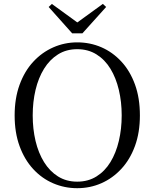

<svg xmlns="http://www.w3.org/2000/svg" viewBox="-20 -966 807 1002"><path d="M250.7 -945.4 410.8 -829.1H356.2L516.8 -945.7L533.9 -929.6L410 -791.9H356.8L233.9 -929.6ZM383 16.1Q316.9 16.1 257.7 -9.3Q198.4 -34.7 153.2 -83.8Q107.9 -132.9 82.2 -203.3Q56.4 -273.6 56.4 -363.7Q56.4 -452.8 82.2 -523.6Q107.9 -594.3 153.2 -643.4Q198.4 -692.5 257.7 -718.7Q316.9 -744.9 383 -744.9Q450 -744.9 508.8 -719.5Q567.6 -694.1 613.1 -645Q658.7 -595.9 684.4 -525.1Q710.1 -454.4 710.1 -363.7Q710.1 -274.6 684.4 -204.2Q658.7 -133.7 613.1 -84.6Q567.6 -35.5 508.8 -9.7Q450 16.1 383 16.1ZM383 -18Q440.1 -18 483.7 -45.3Q527.4 -72.6 556.4 -120.2Q585.4 -167.8 600.2 -230.4Q615.1 -293.1 615.1 -363.7Q615.1 -434.4 600.2 -496.9Q585.4 -559.5 556.4 -607.1Q527.4 -654.7 483.7 -682Q440.1 -709.3 383 -709.3Q325.9 -709.3 282.6 -682Q239.2 -654.7 209.8 -607.1Q180.4 -559.5 165.5 -496.9Q150.7 -434.4 150.7 -363.7Q150.7 -293.1 165.5 -230.4Q180.4 -167.8 209.8 -120.2Q239.2 -72.6 282.6 -45.3Q325.9 -18 383 -18Z"/></svg>

Font: Noto Serif HK
Style: Regular
Weight: 200
Designer: Ryoko NISHIZUKA 西塚涼子 (kana & ideographs); Frank Grießhammer (Latin, Greek & Cyrillic); Wenlong ZHANG 张文龙 (bopomofo); San
Foundry: Adobe
Version: Version 2.001;hotconv 1.1.0;makeotfexe 2.6.0